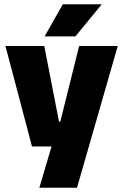

<svg xmlns="http://www.w3.org/2000/svg" viewBox="-20 -708 578 900"><path d="M256.5 -138H347.5L252.5 -97L351 -492.5H532L341 172H164.5L241 -87L325 -21.5H130L5.5 -492.5H187.5ZM190 -539 274.5 -688H455.5V-686L333.5 -537.5H190Z"/></svg>

Font: Anek Kannada Medium ExtraBold
Style: Regular
Weight: 800
Version: Version 1.003